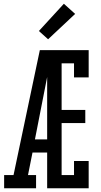

<svg xmlns="http://www.w3.org/2000/svg" viewBox="-20 -1002 540 1022"><path d="M2 0V-70H52L192 -735H259Q247 -674 235 -612.5Q223 -551 211 -490L166 -260H231V-190H153L129 -70H172V0ZM231 0V-735H452V-590H374V-665H308V-417H434V-347H308V-70H374V-145H452V0ZM236 -793 187 -837 320 -982 380 -928Z"/></svg>

Font: Iosevka Slab
Style: Regular
Weight: 400
Monospace: yes
Designer: Belleve Invis
Foundry: Belleve Invis
Version: Version 11.2.4; ttfautohint (v1.8.3)